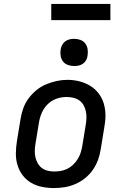

<svg xmlns="http://www.w3.org/2000/svg" viewBox="-20 -946 640 974"><path d="M254 8Q223 8 193 2Q163 -4 137.5 -19Q112 -34 94.5 -57.5Q77 -81 68.5 -109.5Q60 -138 60.5 -169Q61 -200 66 -231L84 -341Q88 -368 97.5 -395Q107 -422 124 -445.5Q141 -469 164 -488Q187 -507 213.5 -518Q240 -529 267 -535Q294 -541 322 -541Q353 -541 382.5 -533.5Q412 -526 437 -511Q462 -496 480 -472.5Q498 -449 506.5 -420.5Q515 -392 515 -361Q515 -330 509 -299L491 -189Q487 -162 477.5 -135.5Q468 -109 451.5 -85Q435 -61 412 -42.5Q389 -24 362.5 -12.5Q336 -1 308.5 3.5Q281 8 254 8ZM255 -76Q272 -76 289 -79Q306 -82 322 -90Q338 -98 351 -110.5Q364 -123 373.5 -138Q383 -153 388.5 -169.5Q394 -186 397 -203L415 -313Q418 -330 418.5 -347.5Q419 -365 415.5 -381.5Q412 -398 404 -412.5Q396 -427 382.5 -436.5Q369 -446 352 -450Q335 -454 318 -454Q301 -454 284.5 -450.5Q268 -447 252 -439Q236 -431 223 -418.5Q210 -406 201 -391Q192 -376 186.5 -360Q181 -344 178 -327L160 -217Q157 -200 156.5 -182.5Q156 -165 159.5 -149Q163 -133 171 -118.5Q179 -104 192 -94Q205 -84 221.5 -80Q238 -76 255 -76Q255 -76 255 -76Q255 -76 255 -76ZM356 -611Q340 -611 324.5 -616.5Q309 -622 299.5 -634.5Q290 -647 287.5 -663.5Q285 -680 288 -697Q290 -708 296 -719Q302 -730 312 -737Q322 -744 333.5 -746.5Q345 -749 356 -749Q373 -749 388 -743.5Q403 -738 412.5 -725.5Q422 -713 424.5 -696.5Q427 -680 424 -663Q423 -652 417 -641Q411 -630 401 -623Q391 -616 379.5 -613.5Q368 -611 356 -611ZM540 -844H240V-926H540Z"/></svg>

Font: Iosevka Slab Medium Extended
Style: Italic
Weight: 500
Width: 7
Italic angle: -9°
Monospace: yes
Designer: Belleve Invis
Foundry: Belleve Invis
Version: Version 11.1.0; ttfautohint (v1.8.3)